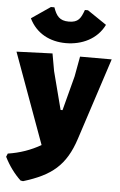

<svg xmlns="http://www.w3.org/2000/svg" viewBox="-71 -756 620 991"><g transform="rotate(5 238.5 -260.0)"><path d="M-11 76C12 122 41 161 74 192L87 194C231 150 304 93 350 -49L488 -472H324L305 -368L258 -189H248L197 -386L181 -476L-5 -469L166 0C114 30 57 50 -4 59ZM245 -535C327 -535 406 -571 443 -647L344 -714H328C312 -670 300 -647 250 -647C202 -647 185 -671 170 -714H152L54 -647C91 -571 162 -535 245 -535Z"/></g></svg>

Font: Luna Sans Black
Style: Regular
Weight: 900
Designer: Juan Pablo del Peral
Foundry: Huerta Tipografica
Version: Version 2.001; ttfautohint (v1.5)